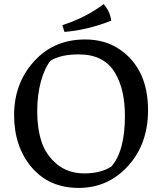

<svg xmlns="http://www.w3.org/2000/svg" viewBox="-20 -907 793 939"><path d="M396 -714Q495 -714 566 -665Q704 -570 704 -368Q704 -203 606.5 -95.5Q509 12 364.5 12Q220 12 134.5 -89Q49 -190 49 -344.5Q49 -499 146 -606.5Q243 -714 396 -714ZM591 -341Q591 -469 543 -550Q490 -641 365 -641Q277 -641 227 -610Q198 -574 180 -508.5Q162 -443 162 -361.5Q162 -280 183 -214.5Q204 -149 258.5 -104Q313 -59 392.5 -59Q472 -59 524 -92Q591 -167 591 -341ZM295 -751 285 -784Q400 -821 487 -887Q518 -852 524 -806Q409 -760 295 -751Z"/></svg>

Font: Asul
Style: Regular
Weight: 400
Version: Version 1.001